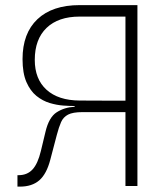

<svg xmlns="http://www.w3.org/2000/svg" viewBox="-20 -713 626 736"><path d="M265.6 -306.6Q248.5 -306.6 223.1 -308.3Q197.8 -310.1 170.7 -318.1Q143.6 -326.2 119.9 -345.2Q96.2 -364.3 81.3 -398.4Q66.4 -432.6 66.4 -486.3Q66.4 -585.4 123.5 -639.4Q180.7 -693.4 285.2 -693.4H506.8V0H460.9V-283.2H295.9Q259.3 -283.2 241 -273.7Q222.7 -264.2 214.1 -244.9Q205.6 -225.6 197.8 -195.8L172.9 -101.1Q158.7 -46.4 130.9 -22Q103 2.4 56.2 2.4H46.9V-41.5H51.3Q84.5 -41.5 104.7 -63.5Q125 -85.4 136.7 -134.3L154.3 -207.5Q167.5 -263.7 197.5 -282.7Q227.5 -301.8 266.1 -303.7V-306.6ZM401.9 -327.1H460.9V-649.4H285.2Q203.6 -649.4 158.4 -606Q113.3 -562.5 113.3 -483.4Q113.3 -409.7 158.4 -368.9Q203.6 -328.1 285.2 -327.6Z"/></svg>

Font: Cascadia Code ExtraLight
Style: Regular
Weight: 200
Monospace: yes
Designer: Aaron Bell
Foundry: Saja Typeworks
Version: Version 2407.024; ttfautohint (v1.8.4)